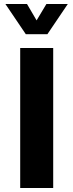

<svg xmlns="http://www.w3.org/2000/svg" viewBox="-20 -940 366 960"><path d="M81 -700H246V0H81ZM7 -920H115L163 -838L212 -920H319L217 -769H109Z"/></svg>

Font: Moderustic
Style: Bold
Weight: 700
Designer: Tural Alisoy
Foundry: TAFT Foundry
Version: Version 2.120